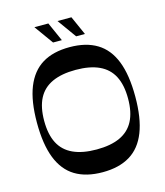

<svg xmlns="http://www.w3.org/2000/svg" viewBox="-128 -968 924 1077"><g transform="rotate(-15 334.5 -429.5)"><path d="M335 13Q239 13 175.5 -25.5Q112 -64 80.5 -144.5Q49 -225 49 -350Q49 -476 81 -556Q113 -636 176 -674.5Q239 -713 335 -713Q430 -713 493.5 -674.5Q557 -636 588.5 -556Q620 -476 620 -350Q620 -225 588.5 -144.5Q557 -64 493.5 -25.5Q430 13 335 13ZM335 -119Q417 -119 471 -144Q525 -169 551.5 -220Q578 -271 578 -350Q578 -429 551.5 -480Q525 -531 471 -556Q417 -581 335 -581Q253 -581 198.5 -556Q144 -531 117.5 -480Q91 -429 91 -350Q91 -271 117.5 -220Q144 -169 198.5 -144Q253 -119 335 -119ZM387 -762 308 -872H389L438 -762ZM253 -762 174 -872H255L304 -762Z"/></g></svg>

Font: Ojuju SemiBold
Style: Regular
Weight: 600
Designer: Chisaokwu Joboson, Mirko Velimirovic
Foundry: Udi Foundry
Version: Version 1.000